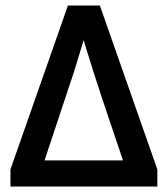

<svg xmlns="http://www.w3.org/2000/svg" viewBox="-20 -678 610 698"><path d="M284 -532Q271 -489 258 -446Q245 -403 230 -360L142 -95H427Q390 -205 353.5 -313.5Q317 -422 284 -532ZM227 -658H343L551 -65Q552 -63 552 -59V-54V-38Q552 -30 552 -22.5Q552 -15 552 -13V0H18V-13Q18 -15 18 -22.5Q18 -30 18 -38V-54V-59Q18 -63 19 -65Z"/></svg>

Font: Codetta
Style: Bold
Weight: 700
Designer: Ulrich Proeller
Foundry: PROSA GmbH
Version: Version 2.00;September 29, 2018;FontCreator 11.5.0.2427 64-b